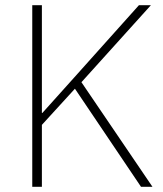

<svg xmlns="http://www.w3.org/2000/svg" viewBox="-20 -718 627 738"><path d="M522 0H566L293 -402L560 -698H514L266 -421L143 -284H141V-698H104V0H141V-238L268 -377Z"/></svg>

Font: IBM Plex Devanagari ExtraLight
Style: Regular
Weight: 200
Designer: Mike Abbink, Paul van der Laan, Pieter van Rosmalen, Erin McLaughlin
Foundry: Bold Monday
Version: Version 1.0